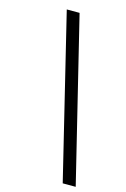

<svg xmlns="http://www.w3.org/2000/svg" viewBox="-135 -761 673 1028"><g transform="rotate(15 202.0 -247.5)"><path d="M394 205H322L102 -700H173Z"/></g></svg>

Font: Red Hat Display
Style: Italic
Weight: 400
Italic angle: -12°
Designer: Pentagram / MCKL
Foundry: Pentagram / MCKL
Version: Version 1.003; Red Hat Display Italic